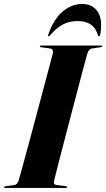

<svg xmlns="http://www.w3.org/2000/svg" viewBox="-37 -924 522 944"><path d="M228.5 -33.5Q224 -16.5 242.5 -14L285 -9Q293 -7.5 293 -4Q293 0 286 0H-11Q-17 0 -17 -3.5Q-17 -7.5 -10.5 -8L32.5 -14Q48.5 -16 55 -37.5Q58.5 -49.5 68.8 -86.8Q79 -124 93.5 -177.5Q108 -231 124.5 -292.2Q141 -353.5 157.2 -414.8Q173.5 -476 187.5 -528.8Q201.5 -581.5 211.2 -617.8Q221 -654 223.5 -665Q226.5 -683.5 207.5 -686L165.5 -691.5Q159 -692 159 -696Q159 -700 165.5 -700H459.5Q465 -700 465 -697Q465 -693 458.5 -692L414 -685.5Q400.5 -683.5 393 -662.5Q390 -652 380.2 -616Q370.5 -580 356.5 -527Q342.5 -474 326.5 -412.5Q310.5 -351 294.2 -289.5Q278 -228 264.2 -174.2Q250.5 -120.5 240.8 -83Q231 -45.5 228.5 -33.5ZM345.5 -820.5Q302 -820.5 269.8 -802.5Q237.5 -784.5 208.5 -749.5Q205.5 -745.5 202.5 -745.5Q197 -745.5 200 -752.5Q225.5 -828.5 270.2 -866.5Q315 -904.5 367 -904.5Q418 -904.5 443.5 -866.5Q469 -828.5 455.5 -752.5Q454 -745.5 449 -745.5Q446 -745.5 445 -749.5Q433.5 -787.5 408.5 -804Q383.5 -820.5 345.5 -820.5Z"/></svg>

Font: Fraunces 144pt
Style: Bold Italic
Weight: 700
Italic angle: -16°
Version: Version 1.000;[b76b70a41]